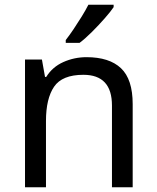

<svg xmlns="http://www.w3.org/2000/svg" viewBox="-20 -786 658 806"><path d="M343 -546Q439 -546 488 -499.5Q537 -453 537 -349V0H450V-343Q450 -472 330 -472Q241 -472 207 -422Q173 -372 173 -278V0H85V-536H156L169 -463H174Q200 -505 246 -525.5Q292 -546 343 -546ZM457 -756Q445 -738 420 -709.5Q395 -681 366.5 -652.5Q338 -624 314 -606H256V-618Q271 -637 288.5 -663Q306 -689 323 -716.5Q340 -744 351 -766H457Z"/></svg>

Font: Noto Sans Living
Style: Regular
Weight: 400
Designer: Monotype Design Team
Foundry: Monotype Imaging Inc.
Version: Version 2.013; ttfautohint (v1.8.4.7-5d5b)